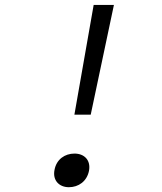

<svg xmlns="http://www.w3.org/2000/svg" viewBox="-20 -750 660 782"><path d="M349.5 -283 444 -730H361.5L283 -283ZM202 -58C193.5 -15.5 221 12.5 260.5 12.5C300 12.5 334 -11.5 342.5 -54.5C350.5 -98 323 -124.5 283.5 -124.5C244.5 -124.5 210 -101.5 202 -58Z"/></svg>

Font: Monaspace Krypton Light
Style: Italic
Weight: 300
Italic angle: -11°
Designer: Riley Cran & the Lettermatic Team
Foundry: Lettermatic
Version: Version 1.101 (Monaspace Krypton)